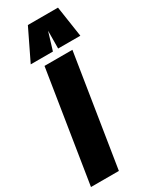

<svg xmlns="http://www.w3.org/2000/svg" viewBox="-255 -994 839 1049"><g transform="rotate(-30 164.5 -469.5)"><path d="M-17 0 94 -700H270L159 0ZM33 -745 127 -939H317L346 -745H206L207 -857L173 -745Z"/></g></svg>

Font: Georama Condensed Black
Style: Italic
Weight: 900
Width: 3
Italic angle: -9°
Designer: Jean-Baptiste Levee
Foundry: Production Type
Version: Version 1.000